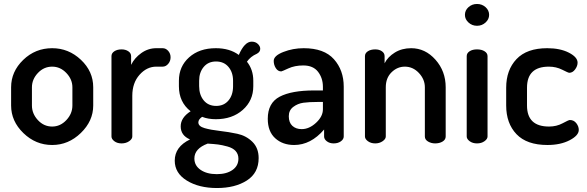

<svg xmlns="http://www.w3.org/2000/svg" viewBox="-20 -723 2959 968"><path d="M36 -191V-283Q36 -362 97 -421Q158 -480 243 -480Q326 -480 388 -421.5Q450 -363 450 -283V-191Q450 -113 387.5 -52.5Q325 8 243 8Q160 8 98 -52Q36 -112 36 -191ZM141 -191Q141 -150 171 -117.5Q201 -85 243 -85Q284 -85 314.5 -117.5Q345 -150 345 -191V-283Q345 -323 314.5 -355Q284 -387 243 -387Q201 -387 171 -355Q141 -323 141 -283Z M542 -35V-440Q542 -455 556.5 -464.5Q571 -474 593 -474Q613 -474 627 -464.5Q641 -455 641 -440V-396Q658 -431 692.5 -455.5Q727 -480 768 -480H800Q816 -480 828 -466.5Q840 -453 840 -434Q840 -415 828 -401Q816 -387 800 -387H768Q720 -387 683.5 -346Q647 -305 647 -240V-35Q647 -22 631 -11Q615 0 593 0Q571 0 556.5 -11Q542 -22 542 -35Z M861 87Q861 17 938 -20Q891 -40 891 -86Q891 -130 941 -162Q882 -208 882 -288V-316Q882 -388 933.5 -434Q985 -480 1068 -480Q1138 -480 1184 -446Q1213 -513 1249 -513Q1268 -513 1280 -501.5Q1292 -490 1292 -477Q1292 -461 1275 -452Q1243 -438 1225 -412Q1257 -372 1257 -316V-288Q1257 -216 1204 -169Q1151 -122 1068 -122Q1029 -122 999 -134Q980 -121 980 -106Q980 -86 1011.5 -77Q1043 -68 1087.5 -63Q1132 -58 1176.5 -48.5Q1221 -39 1252.5 -8Q1284 23 1284 74Q1284 149 1224.5 187Q1165 225 1074 225Q983 225 922 187.5Q861 150 861 87ZM960 76Q960 112 991.5 133.5Q1023 155 1073 155Q1122 155 1152 134Q1182 113 1182 77Q1182 54 1168 38.5Q1154 23 1126.5 15.5Q1099 8 1079.5 5.5Q1060 3 1027 1Q960 26 960 76ZM984 -289Q984 -245 1007 -217Q1030 -189 1070 -189Q1109 -189 1132 -216.5Q1155 -244 1155 -288V-316Q1155 -358 1132 -385.5Q1109 -413 1069 -413Q1030 -413 1007 -385.5Q984 -358 984 -316Z M1330 -124Q1330 -204 1390 -235.5Q1450 -267 1564 -267H1608V-285Q1608 -329 1583.5 -361Q1559 -393 1509 -393Q1466 -393 1433.5 -378Q1401 -363 1398 -363Q1381 -363 1370.5 -379.5Q1360 -396 1360 -416Q1360 -442 1408.5 -461Q1457 -480 1511 -480Q1614 -480 1663.5 -424.5Q1713 -369 1713 -286V-35Q1713 -21 1698.5 -10.5Q1684 0 1662 0Q1642 0 1628 -10.5Q1614 -21 1614 -35V-70Q1547 8 1463 8Q1405 8 1367.5 -26Q1330 -60 1330 -124ZM1436 -137Q1436 -105 1454 -88.5Q1472 -72 1501 -72Q1539 -72 1573.5 -104Q1608 -136 1608 -172V-209H1583Q1538 -209 1509.5 -205Q1481 -201 1458.5 -184Q1436 -167 1436 -137Z M1820 -35V-440Q1820 -455 1834.5 -464.5Q1849 -474 1872 -474Q1892 -474 1905.5 -464.5Q1919 -455 1919 -440V-404Q1935 -436 1970.5 -458Q2006 -480 2053 -480Q2124 -480 2175.5 -422Q2227 -364 2227 -283V-35Q2227 -19 2211.5 -9.5Q2196 0 2174 0Q2154 0 2138 -9.5Q2122 -19 2122 -35V-283Q2122 -323 2092 -355Q2062 -387 2021 -387Q1983 -387 1954 -358.5Q1925 -330 1925 -283V-35Q1925 -22 1909 -11Q1893 0 1872 0Q1850 0 1835 -11Q1820 -22 1820 -35Z M2324 -648Q2324 -671 2342 -687Q2360 -703 2385 -703Q2410 -703 2428 -687Q2446 -671 2446 -648Q2446 -626 2428 -609.5Q2410 -593 2385 -593Q2360 -593 2342 -609.5Q2324 -626 2324 -648ZM2333 -35V-440Q2333 -455 2347.5 -464.5Q2362 -474 2385 -474Q2408 -474 2423 -464.5Q2438 -455 2438 -440V-35Q2438 -22 2422.5 -11Q2407 0 2385 0Q2363 0 2348 -11Q2333 -22 2333 -35Z M2532 -191V-281Q2532 -370 2584 -425Q2636 -480 2739 -480Q2804 -480 2848 -457.5Q2892 -435 2892 -407Q2892 -390 2879.5 -373Q2867 -356 2850 -356Q2845 -356 2814.5 -371.5Q2784 -387 2747 -387Q2637 -387 2637 -281V-191Q2637 -85 2748 -85Q2786 -85 2816.5 -101.5Q2847 -118 2853 -118Q2873 -118 2885.5 -102Q2898 -86 2898 -68Q2898 -40 2852 -16Q2806 8 2740 8Q2636 8 2584 -46.5Q2532 -101 2532 -191Z"/></svg>

Font: TerminalDosisSemiBold
Style: Bold
Weight: 600
Designer: EdgarTolentino, PabloImpallari, IginoMarini
Foundry: EdgarTolentino, PabloImpallari, IginoMarini
Version: Version 1.006